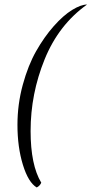

<svg xmlns="http://www.w3.org/2000/svg" viewBox="-20 -740 404 847"><path d="M364 -720Q239 -631 177 -478.5Q115 -326 115 -162Q115 -12 162 66Q156 80 142 87Q105 65 81 -13Q57 -91 57 -189Q57 -280 80.5 -366Q104 -452 139.5 -514.5Q175 -577 217 -624.5Q259 -672 298 -696Q337 -720 364 -720Z"/></svg>

Font: Dancing Script
Style: Regular
Weight: 400
Designer: Pablo Impallari
Foundry: Pablo Impallari. www.impallari.com
Version: Version 1.002